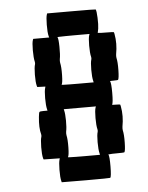

<svg xmlns="http://www.w3.org/2000/svg" viewBox="-46 -589 509 660"><g transform="rotate(-5 208.0 -258.5)"><path d="M140.1 -546.9 141.1 -549.8H224.6Q307.6 -549.8 308.6 -548.8Q311.5 -543.9 312.5 -520Q313.5 -496.1 311.5 -482.4Q309.1 -468.8 308.6 -467.8H312Q315.4 -467.3 321.8 -467Q328.1 -466.8 335.4 -466.8Q362.8 -466.8 364.3 -465.3Q364.7 -464.8 365.7 -459.5Q372.1 -425.8 365.2 -389.6Q364.3 -382.8 365.2 -377Q368.7 -362.3 368.2 -334.5Q367.7 -306.6 364.3 -301.3Q362.8 -299.8 349.6 -299.8Q335.4 -299.8 336.4 -298.8Q340.3 -292 340.3 -258.8Q340.3 -224.6 336.4 -217.8Q335.4 -216.8 349.6 -216.8Q362.8 -216.8 364.3 -215.3Q364.7 -214.8 365.7 -209.5Q372.1 -175.8 365.2 -139.6Q364.3 -132.8 365.2 -127Q368.7 -112.3 368.2 -84.5Q367.7 -56.6 364.3 -51.3Q362.8 -49.8 335.4 -49.8Q328.1 -49.8 321.8 -49.6Q315.4 -49.3 312 -48.8H308.6Q312.5 -42 312.3 -6.8Q312 28.3 308.1 32.2Q307.1 33.2 224.1 33.2L140.6 32.7L139.6 28.8Q136.2 16.1 136.5 -10.3Q136.7 -36.6 140.1 -46.4L141.1 -49.8L113.3 -50.3L85.4 -50.8L84 -54.7Q80.6 -67.4 80.8 -93.5Q81.1 -119.6 84.5 -129.4Q85.4 -133.3 84.5 -137.7Q78.1 -160.6 82 -197.8Q83.5 -212.4 85.4 -214.6Q87.4 -216.8 99.6 -216.8H113.3L112.3 -221.2Q108.9 -234.4 108.9 -260Q108.9 -285.6 112.3 -295.9L113.3 -299.8L99.1 -300.3L85.4 -300.8L84 -304.7Q80.6 -317.4 80.8 -343.5Q81.1 -369.6 84.5 -379.4Q85.4 -383.3 84.5 -387.7Q81.1 -401.4 81.1 -427.7Q81.1 -454.1 84.5 -463.4L85.9 -466.8H113.3H141.1L139.6 -471.2Q136.2 -484.4 136.5 -511Q136.7 -537.6 140.1 -546.9ZM278.8 -462.9 280.3 -466.8H224.6Q210.4 -466.8 197 -466.6Q183.6 -466.3 176.3 -466.1Q168.9 -465.8 169.4 -465.3Q172.9 -460 173.3 -431.9Q173.8 -403.8 170.9 -389.6Q169.9 -383.3 170.9 -377Q174.3 -362.3 173.8 -334.5Q173.3 -306.6 169.4 -301.3Q168.9 -300.8 176.3 -300.5Q183.6 -300.3 197 -300Q210.4 -299.8 224.6 -299.8H279.8L278.8 -304.7Q275.4 -317.9 275.4 -343.5Q275.4 -369.1 278.8 -379.4Q279.8 -383.3 278.8 -387.7Q275.4 -400.9 275.4 -426.8Q275.4 -452.6 278.8 -462.9ZM278.8 -212.9 280.3 -216.8H224.6H169.4L170.4 -212.4Q173.3 -201.7 173.6 -177.2Q173.8 -152.8 170.9 -139.6Q169.9 -133.3 170.9 -127Q174.3 -112.3 173.8 -84.5Q173.3 -56.6 169.4 -51.3Q168.9 -50.8 176.3 -50.5Q183.6 -50.3 197 -50Q210.4 -49.8 224.6 -49.8H279.8L278.8 -54.7Q275.4 -67.9 275.4 -93.5Q275.4 -119.1 278.8 -129.4Q279.8 -133.3 278.8 -137.7Q275.4 -150.9 275.4 -176.8Q275.4 -202.6 278.8 -212.9Z"/></g></svg>

Font: VT323
Style: Regular
Weight: 400
Monospace: yes
Version: Version 001.002